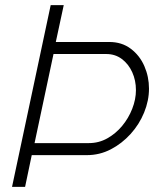

<svg xmlns="http://www.w3.org/2000/svg" viewBox="-20 -730 617 750"><path d="M178 -710H229L198 -566H407Q456 -566 491 -539.5Q526 -513 544 -471.5Q562 -430 562 -384Q562 -337 543 -290.5Q524 -244 490 -206.5Q456 -169 412.5 -146.5Q369 -124 319 -124H104L78 0H27ZM327 -171Q366 -171 399 -189.5Q432 -208 457 -238Q482 -268 496.5 -305Q511 -342 511 -378Q511 -416 496.5 -448Q482 -480 456 -499.5Q430 -519 395 -519H189L115 -171Z"/></svg>

Font: Raleway Light
Style: Italic
Weight: 300
Italic angle: -12°
Designer: Matt McInerney, Pablo Impallari, Rodrigo Fuenzalida
Foundry: Matt McInerney, Pablo Impallari, Rodrigo Fuenzalida
Version: Version 4.026